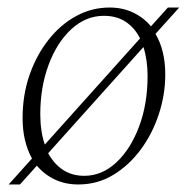

<svg xmlns="http://www.w3.org/2000/svg" viewBox="-20 -480 499 510"><path d="M3 10 65 -59Q40 -104 40 -166Q40 -228 58.5 -281Q77 -334 109 -374.5Q141 -415 182.5 -437.5Q224 -460 271 -460Q306 -460 334 -446.5Q362 -433 381 -410L426 -460H456L393 -390Q419 -346 419 -282Q419 -229 402 -177Q385 -125 354 -83Q323 -41 281 -15.5Q239 10 188 10Q153 10 125 -3.5Q97 -17 78 -40L33 10ZM87 -177Q87 -131 99 -96L352 -378Q338 -406 314 -422Q290 -438 256 -438Q208 -438 169.5 -402.5Q131 -367 109 -307.5Q87 -248 87 -177ZM204 -13Q251 -13 289 -48.5Q327 -84 349.5 -144Q372 -204 372 -278Q372 -321 361 -355L108 -73Q123 -45 147 -29Q171 -13 204 -13Z"/></svg>

Font: Spectral ExtraLight
Style: Italic
Weight: 275
Italic angle: -10°
Designer: Jean-Baptiste Levee
Foundry: Production Type
Version: Version 2.001